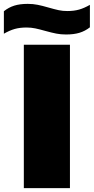

<svg xmlns="http://www.w3.org/2000/svg" viewBox="-58 -971 484 991"><path d="M65 0V-740H303V0ZM175.5 -811.5Q145.5 -820 124 -824.5Q102.5 -829 79 -829Q44.5 -829 18 -821.5Q-8.5 -814 -38 -797V-913Q-13 -933 16 -942Q45 -951 85 -951Q112.5 -951 136.2 -946.2Q160 -941.5 192.5 -932Q224 -923 244.8 -918.5Q265.5 -914 289 -914Q323.5 -914 350 -921.5Q376.5 -929 406 -946V-830Q381 -810.5 352.2 -801.8Q323.5 -793 283 -793Q256 -793 233 -797.5Q210 -802 175.5 -811.5Z"/></svg>

Font: Encode Sans Expanded Black
Style: Regular
Weight: 900
Width: 7
Designer: Multiple Designers
Foundry: Impallari Type
Version: Version 2.000